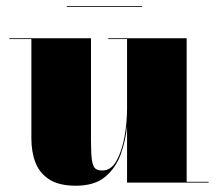

<svg xmlns="http://www.w3.org/2000/svg" viewBox="-20 -582 694 612"><path d="M193 -562.5H433V-560H193ZM270 -460V-132.5Q270 -90.5 273.2 -70.5Q276.5 -50.5 284.2 -44.5Q292 -38.5 306 -38.5Q334 -38.5 351.2 -69.2Q368.5 -100 376.8 -145.8Q385 -191.5 385 -237V-457.5H325V-460H575V-2.5H645V0H385V-180Q380.5 -134 364.8 -90.2Q349 -46.5 315 -18.2Q281 10 222 10Q168.5 10 137.5 -9.8Q106.5 -29.5 93.2 -63.5Q80 -97.5 80 -141V-457.5H10V-460Z"/></svg>

Font: Bodoni* 72pt Fatface
Style: Regular
Weight: 900
Version: Version 2.3